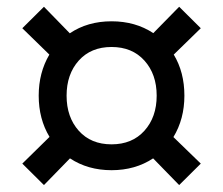

<svg xmlns="http://www.w3.org/2000/svg" viewBox="-20 -611 660 568"><path d="M187 -142.5 110 -63.5 46 -127 126.5 -206Q94.5 -259 94.5 -328Q94.5 -396 126 -449.5L46 -527.5L110 -591L186.5 -512.5Q239 -548 310 -548Q380.5 -548 433.5 -513L510 -591L574 -527.5L494 -449.5Q525.5 -397.5 525.5 -328Q525.5 -259 493 -205.5L574 -127L510 -63.5L433 -142.5Q380 -107.5 310 -107.5Q240 -107.5 187 -142.5ZM213 -431.8Q177 -391.5 177 -328Q177 -264.5 213 -224.2Q249 -184 310 -184Q371 -184 407.2 -224.2Q443.5 -264.5 443.5 -328Q443.5 -391.5 407.2 -431.8Q371 -472 310 -472Q249 -472 213 -431.8Z"/></svg>

Font: Monaspace Radon
Style: Regular
Weight: 400
Designer: Riley Cran & the Lettermatic Team
Foundry: Lettermatic
Version: Version 1.000 (Monaspace Radon)